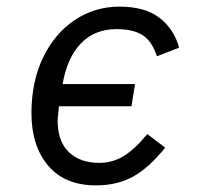

<svg xmlns="http://www.w3.org/2000/svg" viewBox="-20 -548 640 580"><path d="M75 -206Q75 -302 110.5 -375Q146 -448 206.5 -488Q267 -528 341 -528Q418 -528 462 -494Q506 -460 521 -404L454 -378Q439 -424 410.5 -442Q382 -460 332 -460Q266 -460 224.5 -417Q183 -374 169 -294H388L377 -227H158L154 -185Q154 -121 188 -88.5Q222 -56 280 -56Q320 -56 353.5 -76.5Q387 -97 425 -143L479 -102Q430 -41 382 -14.5Q334 12 270 12Q176 12 125.5 -47.5Q75 -107 75 -206Z"/></svg>

Font: iA Writer Mono V
Style: Regular
Weight: 400
Italic angle: -9.5°
Designer: Mike Abbink, Paul van der Laan, Pieter van Rosmalen
Foundry: Bold Monday
Version: Version 2.000